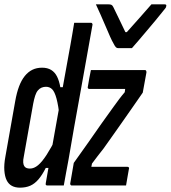

<svg xmlns="http://www.w3.org/2000/svg" viewBox="-39 -855 787 885"><path d="M155 -543Q180 -543 197 -532.5Q214 -522 224 -502Q234 -482 239 -453H264L237 -309Q230 -369 221.5 -400.5Q213 -432 201.5 -443.5Q190 -455 173 -455Q162 -455 152.5 -451Q143 -447 135.5 -438Q128 -429 123 -413.5Q118 -398 114 -377L71 -135Q67 -117 68 -106Q69 -95 73 -89Q77 -83 83.5 -80.5Q90 -78 99 -78Q118 -78 136.5 -93.5Q155 -109 176 -141.5Q197 -174 222 -224L197 -81H172Q156 -49 138.5 -28.5Q121 -8 100.5 1Q80 10 53 10Q31 10 15.5 1.5Q0 -7 -8.5 -24.5Q-17 -42 -19 -69.5Q-21 -97 -14 -134L31 -388Q38 -428 49 -457Q60 -486 75.5 -505Q91 -524 110.5 -533.5Q130 -543 155 -543ZM380 -750Q383 -750 384.5 -748.5Q386 -747 387 -745Q388 -743 387 -739Q373 -662 359 -582Q345 -502 330.5 -423Q316 -344 302.5 -267.5Q289 -191 277 -120Q270 -86 265 -55.5Q260 -25 255 0Q247 0 237 0Q227 0 216.5 0Q206 0 196.5 0Q187 0 179 0Q176 0 174 -1.5Q172 -3 171.5 -5Q171 -7 172 -11Q186 -91 200 -171Q214 -251 228.5 -330.5Q243 -410 257 -490Q271 -570 286 -650Q290 -674 294.5 -699Q299 -724 303 -750Q311 -750 321 -750Q331 -750 341.5 -750Q352 -750 362 -750Q372 -750 380 -750ZM380 -532H629Q632 -532 633.5 -530.5Q635 -529 635.5 -527Q636 -525 636 -521L619 -428Q593 -391 569 -356Q545 -321 522.5 -289.5Q500 -258 479.5 -228.5Q459 -199 438 -170Q424 -152 411 -135.5Q398 -119 385 -101L382 -86H549Q553 -86 555 -83Q557 -80 555 -75Q552 -57 548.5 -38Q545 -19 542 0H292Q289 0 287.5 -1.5Q286 -3 285 -5Q284 -7 285 -11L301 -104Q338 -155 369.5 -200.5Q401 -246 430 -287Q459 -328 486 -365Q499 -383 511 -399Q523 -415 536 -430L538 -445H373Q370 -445 368 -446.5Q366 -448 365.5 -450.5Q365 -453 366 -456Q369 -475 372.5 -494Q376 -513 380 -532ZM569 -633Q562 -633 550 -633Q538 -633 525.5 -633Q513 -633 506 -633Q500 -633 495.5 -637Q491 -641 484 -655Q478 -665 468.5 -686Q459 -707 448 -733.5Q437 -760 425 -786.5Q413 -813 403 -835Q411 -835 420.5 -835Q430 -835 440.5 -835Q451 -835 460 -835Q469 -835 474 -833Q479 -831 483 -823Q492 -805 508.5 -770.5Q525 -736 549 -686L521 -707H562L526 -685Q572 -737 604.5 -773Q637 -809 659 -835H718Q723 -835 725 -834Q727 -833 727.5 -831Q728 -829 727 -826Q727 -822 724 -818Q721 -814 708 -798Q696 -783 677.5 -760.5Q659 -738 638 -713.5Q617 -689 599 -667.5Q581 -646 569 -633Z"/></svg>

Font: RecMonoLinear Nerd Font Mono
Style: Italic
Weight: 400
Italic angle: -10°
Monospace: yes
Version: Version 1.085; ttfautohint (v1.8.4.7-5d5b);Nerd Fonts 3.2.1